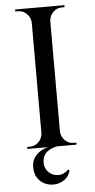

<svg xmlns="http://www.w3.org/2000/svg" viewBox="-60 -735 473 960"><g transform="rotate(-5 177.0 -255.5)"><path d="M224 -700V0H131V-700ZM134 -73V0H54V-10Q54 -10 60.5 -10Q67 -10 67 -10Q93 -10 111.5 -28.5Q130 -47 131 -73ZM134 -627H131Q130 -653 111.5 -671.5Q93 -690 67 -690Q67 -690 60.5 -690Q54 -690 54 -690V-700H134ZM221 -73H224Q225 -47 243.5 -28.5Q262 -10 288 -10Q288 -10 294 -10Q300 -10 301 -10V0H221ZM221 -627V-700H301V-690Q300 -690 294 -690Q288 -690 288 -690Q262 -690 243.5 -671.5Q225 -653 224 -627ZM192 -3 202 0Q160 10 144 30Q128 50 129 78Q130 106 149.5 124.5Q169 143 197 143.5Q225 144 249 120L255 126Q247 154 226.5 169.5Q206 185 180 188Q154 191 129.5 181Q105 171 89.5 148Q74 125 75 89Q76 60 92.5 39.5Q109 19 135.5 7.5Q162 -4 192 -3Z"/></g></svg>

Font: Cinzel Medium
Style: Regular
Weight: 500
Designer: Natanael Gama
Version: Version 2.000